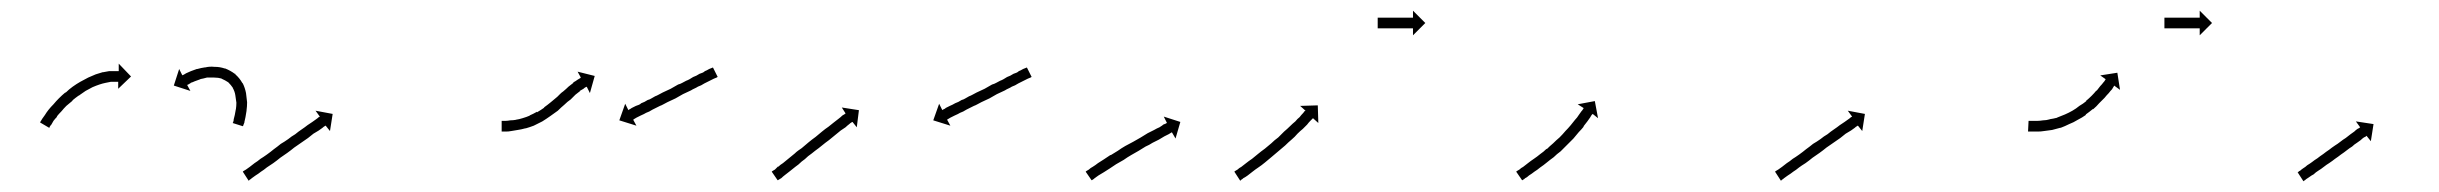

<svg xmlns="http://www.w3.org/2000/svg" viewBox="-20 -403 4560 359"><path d="M56 -176Q56 -176 56 -176Q56 -176 56 -176Q56 -176 56 -176Q56 -176 56 -176Q57 -178 59 -181Q59 -181 59 -181Q59 -181 59 -181Q59 -181 59 -181Q59 -181 59 -181Q61 -184 64 -188Q64 -188 64 -188Q64 -188 64 -188Q64 -188 64 -188Q64 -188 64 -188Q67 -193 71 -198Q71 -198 71 -198Q71 -198 71 -198Q71 -198 71 -198Q71 -198 71 -198Q75 -203 80 -208Q80 -208 80 -208Q80 -208 80 -208Q80 -208 80 -208Q80 -208 80 -208Q85 -214 90 -219Q90 -219 90 -219Q90 -219 90 -219Q90 -219 90 -219Q90 -219 90 -219Q96 -225 102 -230Q102 -230 102.5 -230Q103 -230 103 -230Q103 -230 103 -230Q103 -230 103 -230Q109 -236 116 -241Q116 -241 116 -241Q116 -241 116 -241Q116 -241 116 -241Q116 -241 116 -241Q123 -246 130 -250Q130 -250 130 -250Q130 -250 130 -250Q130 -250 130 -250Q130 -250 130 -250Q137 -254 145 -258Q145 -258 145 -258Q145 -258 145 -258Q145 -258 145 -258Q145 -258 145 -258Q152 -261 159 -264Q159 -264 159 -264Q159 -264 159 -264Q159 -264 159 -264Q159 -264 159 -264Q166 -266 172 -268Q172 -268 172.5 -268Q173 -268 173 -268Q173 -268 173 -268Q173 -268 173 -268Q179 -269 184 -270Q184 -270 184 -270Q184 -270 184 -270Q184 -270 184.5 -270Q185 -270 185 -270Q189 -270 193 -270Q193 -270 193.5 -270Q194 -270 194 -270Q194 -270 194 -270Q194 -270 194 -270Q197 -270 199 -270Q199 -270 199 -270Q199 -270 199 -270Q200 -270 200 -270Q200 -270 200 -270Q201 -270 202 -270V-284L225 -260L201 -237V-250Q200 -250 199 -250Q199 -250 199 -250Q199 -250 199 -250Q199 -250 199 -250Q199 -250 199 -250Q197 -250 194 -250Q194 -250 194 -250Q194 -250 194 -250Q194 -250 194 -250Q194 -250 194 -250Q191 -250 187 -250Q187 -250 187 -250Q187 -250 187 -250Q187 -250 187 -250Q187 -250 187 -250Q182 -249 177 -248Q177 -248 177 -248Q177 -248 177 -248Q177 -248 177 -248Q177 -248 177 -248Q172 -247 166 -245Q166 -245 166 -245Q166 -245 166 -245Q166 -245 166 -245Q166 -245 166 -245Q160 -243 153 -240Q153 -240 153 -240Q153 -240 153 -240Q153 -240 153 -240Q153 -240 153 -240Q147 -237 140 -233Q140 -233 140 -233Q140 -233 140 -233Q140 -233 140 -233Q140 -233 140 -233Q134 -229 127 -224Q127 -224 127.5 -224Q128 -224 128 -224Q128 -224 128 -224.5Q128 -225 128 -225Q121 -220 115 -215Q115 -215 115 -215Q115 -215 115 -215Q115 -215 115.5 -215Q116 -215 116 -215Q110 -210 104 -205Q104 -205 104 -205Q104 -205 104 -205Q104 -205 104 -205Q104 -205 104 -205Q99 -200 95 -195Q95 -195 95 -195Q95 -195 95 -195Q95 -195 95 -195Q95 -195 95 -195Q90 -190 86 -185Q86 -185 86 -185Q86 -185 86 -185Q86 -185 86.5 -185Q87 -185 87 -185Q83 -181 80 -177Q80 -177 80 -177Q80 -177 80 -177Q80 -177 80 -177Q80 -177 80 -177Q78 -173 76 -170Q76 -170 76 -170Q76 -170 76 -170Q76 -170 76 -170Q76 -170 76 -170Q74 -168 73 -166Q73 -166 73 -166Q73 -166 73 -166Q73 -166 73 -166Q73 -166 73 -166Q73 -165 72 -164L55 -174Q55 -175 56 -176ZM416 -175Q416 -175 416 -175Q416 -175 416 -175Q416 -175 416 -175Q416 -175 416 -175Q417 -177 417 -180Q417 -180 417 -180Q417 -180 417 -180Q417 -180 417 -180Q417 -180 417 -180Q418 -184 419 -188Q419 -188 419 -188Q419 -188 419 -188Q419 -188 419 -188Q419 -188 419 -188Q420 -193 421 -199Q421 -199 421 -199Q421 -199 421 -199Q421 -199 421 -198.5Q421 -198 421 -198Q422 -205 422 -211Q422 -211 422 -211Q422 -211 422 -211Q422 -211 422 -211Q422 -211 422 -211Q421 -218 420 -225Q420 -225 420 -225Q420 -225 420 -225Q420 -225 420 -225Q420 -225 420 -225Q419 -232 415 -239Q415 -239 416 -238Q416 -238 416 -238Q416 -238 416 -238Q412 -244 406 -250Q406 -250 407 -249Q407 -249 407 -249Q401 -253 394 -256Q394 -256 394 -256Q394 -256 394 -256Q395 -256 395 -256Q395 -256 395 -256Q388 -258 380 -258Q380 -258 380 -258Q380 -258 380 -258Q380 -258 380.5 -258Q381 -258 381 -258Q373 -258 366 -258Q366 -258 366.5 -258Q367 -258 367 -258Q367 -258 367 -258Q367 -258 367 -258Q360 -256 354 -255Q354 -255 354 -255Q354 -255 354 -255Q354 -255 354.5 -255Q355 -255 355 -255Q349 -253 344 -251Q344 -251 344 -251Q344 -251 344 -251Q344 -251 344 -251Q344 -251 344 -251Q340 -249 336 -248Q336 -248 336 -248Q336 -248 336 -248Q337 -248 337 -248Q337 -248 337 -248Q334 -246 332 -245Q332 -245 332 -245Q332 -245 332 -245Q332 -245 332 -245Q332 -245 332 -245Q331 -245 330 -244L336 -233L305 -243L315 -274L321 -262Q322 -263 322 -263Q322 -263 322.5 -263Q323 -263 323 -263Q323 -263 323 -263Q323 -263 323 -263Q325 -264 328 -266Q328 -266 328 -266Q328 -266 328 -266Q328 -266 328 -266Q328 -266 328 -266Q332 -268 337 -270Q337 -270 337 -270Q337 -270 337 -270Q337 -270 337 -270Q337 -270 337 -270Q342 -272 348 -274Q348 -274 348 -274Q348 -274 349 -274Q349 -274 349 -274Q349 -274 349 -274Q356 -276 363 -277Q363 -277 363 -277Q363 -277 363 -277Q363 -277 363.5 -277Q364 -277 364 -277Q372 -279 381 -278Q381 -278 381 -278Q381 -278 381 -278Q381 -278 381.5 -278Q382 -278 382 -278Q391 -278 400 -275Q400 -275 400 -275Q400 -275 401 -275Q401 -275 401 -275Q401 -275 401 -275Q411 -271 419 -265Q419 -265 420 -265Q420 -264 420 -264Q428 -257 433 -248Q433 -248 433 -248Q433 -248 433 -248Q434 -247 434 -247Q438 -239 440 -229Q440 -229 440 -229Q440 -229 440 -229Q440 -229 440 -229Q440 -229 440 -229Q441 -220 442 -212Q442 -212 442 -212Q442 -212 442 -211Q442 -211 442 -211Q442 -211 442 -211Q442 -204 441 -197Q441 -197 441 -196.5Q441 -196 441 -196Q441 -196 441 -196Q441 -196 441 -196Q440 -190 439 -184Q439 -184 439 -184Q439 -184 439 -184Q439 -184 439 -184Q439 -184 439 -184Q438 -179 437 -175Q437 -175 437 -175Q437 -175 437 -175Q437 -175 437 -174.5Q437 -174 437 -174Q436 -171 435 -169Q435 -169 435 -169Q435 -169 435 -169Q435 -169 435 -169Q435 -169 435 -169Q435 -168 434 -167L415 -173Q416 -174 416 -175Z M435 -83Q437 -84 440 -86Q443 -88 447 -91Q451 -94 456 -98Q461 -101 467 -106Q472 -109 479 -114Q486 -119 492 -124Q499 -129 505 -134Q512 -138 519 -143Q525 -148 532 -152Q538 -157 544 -161Q550 -165 555 -169Q560 -172 564 -175Q568 -178 571 -180Q574 -182 576 -184Q577 -184 578 -185L570 -196L602 -190L597 -158L589 -168Q588 -168 587 -167Q585 -166 583 -164Q580 -162 576 -159Q571 -156 566 -153Q561 -149 556 -145Q550 -141 543 -136Q537 -132 530 -127Q524 -122 517 -117Q511 -113 504 -108Q498 -103 491 -98Q483 -93 479 -90Q473 -85 468 -82Q463 -78 458 -75Q454 -72 451 -70Q449 -68 447 -67Q446 -66 445 -65L434 -82Q434 -82 435 -83Z M920 -177Q920 -177 920 -177Q920 -177 920 -177Q920 -177 920 -177Q920 -177 920 -177Q922 -177 925 -177Q925 -177 925 -177Q925 -177 925 -177Q925 -177 925 -177Q925 -177 925 -177Q929 -177 934 -178Q934 -178 934 -178Q934 -178 934 -178Q934 -178 934 -178Q934 -178 934 -178Q939 -178 945 -179Q945 -179 945 -179Q945 -179 944 -179Q944 -179 944 -179Q944 -179 944 -179Q951 -180 957 -182Q957 -182 957 -182Q957 -182 957 -182Q957 -182 957 -182Q957 -182 957 -182Q964 -184 971 -187Q971 -187 970.5 -187Q970 -187 970 -187Q970 -187 970 -187Q970 -187 970 -187Q977 -190 984 -194Q984 -194 984 -194Q984 -194 984 -193Q984 -193 984 -193Q984 -193 984 -193Q991 -197 998 -202Q998 -202 998 -202Q998 -202 998 -202Q997 -202 997 -202Q997 -202 997 -202Q1004 -207 1010 -212Q1010 -212 1010 -212Q1010 -212 1010 -212Q1010 -212 1010 -212Q1010 -212 1010 -212Q1016 -217 1022 -222Q1022 -222 1022 -222Q1022 -222 1022 -222Q1022 -222 1022 -222Q1022 -222 1022 -222Q1025 -225 1027.5 -227.5Q1030 -230 1033 -232Q1039 -237 1043 -241Q1043 -241 1043 -241Q1043 -241 1043 -241Q1043 -241 1043 -241Q1043 -241 1043 -241Q1048 -245 1052 -248Q1052 -248 1052 -248Q1052 -248 1052 -249Q1052 -249 1052 -249Q1052 -249 1052 -249Q1056 -251 1060 -254Q1060 -254 1060 -254Q1060 -254 1060 -254Q1060 -254 1060 -254Q1060 -254 1060 -254Q1063 -256 1065 -257Q1065 -257 1065 -257Q1065 -257 1065 -257Q1065 -257 1065 -257Q1065 -257 1065 -257Q1066 -258 1066 -258L1060 -269L1092 -261L1083 -229L1077 -241Q1076 -240 1075 -240Q1075 -240 1075 -240Q1075 -240 1075 -240Q1075 -240 1075 -240Q1075 -240 1075 -240Q1073 -239 1071 -237Q1071 -237 1071 -237Q1071 -237 1071 -237Q1071 -237 1071 -237Q1071 -237 1071 -237Q1068 -235 1064 -233Q1064 -233 1064 -233Q1064 -233 1064 -233Q1065 -233 1065 -233Q1065 -233 1065 -233Q1061 -230 1056 -226Q1056 -226 1056 -226Q1056 -226 1056 -226Q1056 -226 1056 -226Q1056 -226 1056 -226Q1052 -222 1047 -217Q1044 -215 1041 -212.5Q1038 -210 1035 -207Q1035 -207 1035 -207Q1035 -207 1035 -207Q1035 -207 1035 -207Q1035 -207 1035 -207Q1029 -202 1023 -196Q1023 -196 1023 -196Q1023 -196 1023 -196Q1023 -196 1023 -196Q1023 -196 1023 -196Q1016 -191 1009 -186Q1009 -186 1009 -186Q1009 -186 1009 -186Q1009 -186 1009 -186Q1009 -186 1009 -186Q1002 -181 994 -176Q994 -176 994 -176Q994 -176 994 -176Q994 -176 994 -176Q994 -176 994 -176Q986 -172 978 -168Q978 -168 978 -168Q978 -168 978 -168Q978 -168 978 -168Q978 -168 978 -168Q970 -165 963 -163Q963 -163 962.5 -163Q962 -163 962 -163Q962 -163 962 -163Q962 -163 962 -163Q955 -161 948 -160Q948 -160 948 -160Q948 -160 948 -160Q948 -160 948 -160Q948 -160 948 -160Q942 -159 936 -158Q936 -158 936 -158Q936 -158 936 -158Q936 -158 936 -158Q936 -158 936 -158Q931 -157 926 -157Q926 -157 926 -157Q926 -157 926 -157Q926 -157 926 -157Q926 -157 926 -157Q923 -157 920 -157Q920 -157 920 -157Q920 -157 920 -157Q920 -157 920 -157Q920 -157 920 -157Q919 -157 918 -157V-177Q919 -177 920 -177ZM1320 -258Q1317 -257 1315 -256Q1313 -255 1311 -254Q1309 -253 1307 -252Q1301 -249 1297 -247Q1294 -245 1291 -243.5Q1288 -242 1285 -241Q1282 -239 1278.5 -237.5Q1275 -236 1272 -234Q1268 -232 1264.5 -230.5Q1261 -229 1257 -227Q1254 -225 1250 -223Q1246 -221 1243 -219Q1239 -217 1235.5 -215.5Q1232 -214 1228 -212Q1224 -210 1220.5 -208Q1217 -206 1214 -205Q1210 -203 1207 -201.5Q1204 -200 1200 -198Q1197 -196 1194 -194.5Q1191 -193 1188 -192Q1185 -190 1178 -187Q1176 -186 1174 -185Q1172 -184 1170 -183Q1168 -182 1165 -180Q1165 -180 1164 -179L1170 -168L1138 -178L1149 -209L1155 -197Q1156 -198 1156 -198Q1160 -200 1161 -201Q1163 -202 1165 -203Q1167 -204 1169 -205Q1172 -206 1174.5 -207Q1177 -208 1179 -210Q1182 -211 1185 -212.5Q1188 -214 1191 -216Q1195 -217 1198 -219Q1201 -221 1205 -223Q1208 -224 1211.5 -226Q1215 -228 1219 -230Q1223 -232 1226.5 -233.5Q1230 -235 1234 -237Q1237 -239 1241 -241Q1245 -243 1248 -245Q1252 -246 1255.5 -248Q1259 -250 1263 -252Q1266 -253 1269.5 -255Q1273 -257 1276 -259Q1279 -260 1282 -261.5Q1285 -263 1288 -265Q1291 -266 1293.5 -267Q1296 -268 1298 -270Q1301 -271 1306 -274Q1309 -275 1311 -276Q1312 -276 1313 -277L1322 -259Q1321 -259 1320 -258Z M1424 -83Q1424 -83 1424 -83Q1424 -83 1424 -83Q1424 -83 1424 -83Q1424 -83 1424 -83Q1426 -84 1429 -86Q1429 -86 1429 -86Q1429 -86 1429 -86Q1429 -86 1429 -86Q1429 -86 1429 -86Q1432 -89 1435 -92V-91Q1439 -95 1444 -98Q1449 -102 1455 -107Q1460 -111 1466 -116Q1469 -119 1472.5 -121.5Q1476 -124 1479 -126Q1486 -132 1492 -137Q1498 -142 1505 -147Q1511 -152 1517 -157Q1523 -162 1529 -166Q1534 -170 1539 -174Q1544 -178 1548 -181Q1552 -184 1555 -187Q1558 -189 1560 -190Q1561 -191 1561 -191L1554 -202L1586 -197L1582 -165L1574 -175Q1573 -175 1572 -174Q1570 -173 1568 -171Q1564 -168 1561 -165Q1556 -162 1552 -159Q1547 -155 1541 -150Q1536 -146 1530 -141Q1523 -136 1517 -131Q1511 -126 1504 -121Q1498 -116 1491 -111Q1488 -108 1485 -105.5Q1482 -103 1479 -101Q1473 -95 1467 -91Q1462 -87 1457 -83Q1452 -79 1448 -76Q1444 -73 1441 -70Q1441 -70 1441 -70Q1441 -70 1441 -70Q1441 -70 1441 -70Q1441 -70 1441 -70Q1438 -68 1436 -67Q1436 -67 1436 -67Q1436 -67 1436 -67Q1436 -67 1436 -67Q1436 -67 1436 -67Q1435 -66 1434 -66L1423 -82Q1423 -82 1424 -83ZM1907 -258Q1904 -257 1902 -256Q1900 -255 1898 -254Q1896 -253 1894 -252Q1888 -249 1884 -247Q1881 -245 1878 -243.5Q1875 -242 1872 -241Q1869 -239 1865.5 -237.5Q1862 -236 1859 -234Q1855 -232 1851.5 -230.5Q1848 -229 1844 -227Q1841 -225 1837 -223Q1833 -221 1830 -219Q1826 -217 1822.5 -215.5Q1819 -214 1815 -212Q1811 -210 1807.5 -208Q1804 -206 1801 -205Q1797 -203 1794 -201.5Q1791 -200 1787 -198Q1784 -196 1781 -194.5Q1778 -193 1775 -192Q1772 -190 1765 -187Q1763 -186 1761 -185Q1759 -184 1757 -183Q1754 -181 1752 -180Q1751 -180 1751 -179L1757 -168L1725 -178L1736 -209L1742 -197Q1743 -198 1743 -198Q1748 -200 1748 -201Q1750 -202 1752 -203Q1754 -204 1756 -205Q1761 -207 1766 -210Q1769 -211 1772 -212.5Q1775 -214 1778 -216Q1782 -217 1785 -219Q1788 -221 1792 -223Q1795 -224 1798.5 -226Q1802 -228 1806 -230Q1810 -232 1813.5 -233.5Q1817 -235 1821 -237Q1824 -239 1828 -241Q1832 -243 1835 -245Q1839 -246 1842.5 -248Q1846 -250 1850 -252Q1853 -253 1856.5 -255Q1860 -257 1863 -259Q1866 -260 1869 -261.5Q1872 -263 1875 -265Q1878 -266 1880.5 -267Q1883 -268 1885 -270Q1888 -271 1893 -274Q1896 -275 1898 -276Q1899 -276 1900 -277L1909 -259Q1908 -259 1907 -258Z M2011 -83Q2013 -84 2016 -86Q2019 -89 2023 -91Q2028 -94 2033 -98Q2038 -101 2044 -105Q2050 -109 2056 -113H2057Q2063 -117 2070 -121Q2077 -126 2084 -130Q2092 -134 2099 -138Q2106 -142 2113 -146Q2119 -150 2126 -154Q2132 -157 2138 -160Q2143 -163 2148 -165Q2149 -166 2151 -167Q2153 -168 2155 -170Q2158 -171 2160 -172Q2161 -173 2162 -173L2156 -185L2187 -175L2178 -144L2171 -156Q2171 -155 2170 -155Q2168 -154 2165 -152Q2163 -151 2161 -150Q2159 -149 2157 -148Q2152 -145 2147 -142Q2141 -139 2135 -136Q2129 -132 2122 -129Q2116 -125 2109 -121Q2102 -117 2095 -113Q2088 -109 2081 -104Q2074 -100 2067 -96Q2061 -92 2055 -88Q2049 -84 2044 -81Q2039 -78 2034 -75Q2030 -72 2027 -70Q2025 -68 2023 -67Q2022 -66 2021 -66L2010 -82Q2010 -82 2011 -83Z M2289 -83Q2291 -84 2294 -86Q2297 -89 2301 -91Q2305 -94 2310 -98Q2315 -102 2321 -106Q2321 -106 2321 -106Q2321 -106 2321 -106Q2321 -106 2321 -106Q2321 -106 2321 -106Q2326 -110 2332 -115Q2332 -115 2332 -115Q2332 -115 2332 -115Q2332 -115 2332 -115Q2332 -115 2332 -115Q2338 -120 2345 -125Q2345 -125 2345 -125Q2345 -125 2345 -125Q2345 -125 2345 -125Q2345 -125 2345 -125Q2351 -130 2357 -135Q2357 -135 2357 -135Q2357 -135 2357 -135Q2357 -135 2357 -135Q2357 -135 2357 -135Q2363 -141 2370 -146Q2370 -146 2370 -146Q2370 -146 2370 -146Q2370 -146 2370 -146Q2370 -146 2370 -146Q2376 -152 2381 -157Q2381 -157 2381 -157Q2381 -157 2381 -157Q2381 -157 2381 -157Q2381 -157 2381 -157Q2387 -162 2392 -167Q2392 -167 2392 -167Q2392 -167 2392 -167Q2392 -167 2392 -167Q2392 -167 2392 -167Q2397 -172 2402 -176Q2406 -181 2410 -184Q2413 -188 2416 -191Q2418 -193 2419 -195Q2420 -195 2421 -196L2411 -205L2444 -206L2445 -173L2435 -182Q2435 -182 2434 -181Q2432 -179 2430 -177Q2427 -174 2424 -170Q2420 -166 2416 -162Q2411 -158 2406 -153Q2406 -153 2406 -153Q2406 -153 2406 -153Q2406 -153 2406 -153Q2406 -153 2406 -153Q2401 -147 2395 -142Q2395 -142 2395 -142Q2395 -142 2395 -142Q2395 -142 2395 -142Q2395 -142 2395 -142Q2389 -137 2383 -131Q2383 -131 2383 -131Q2383 -131 2383 -131Q2383 -131 2383 -131Q2383 -131 2383 -131Q2377 -126 2370 -120Q2370 -120 2370 -120Q2370 -120 2370 -120Q2370 -120 2370 -120Q2370 -120 2370 -120Q2364 -115 2357 -109Q2357 -109 2357 -109Q2357 -109 2357 -109Q2357 -109 2357 -109Q2357 -109 2357 -109Q2351 -104 2345 -99Q2345 -99 2345 -99Q2345 -99 2345 -99Q2345 -99 2345 -99Q2345 -99 2345 -99Q2339 -94 2333 -90Q2333 -90 2333 -90Q2333 -90 2333 -90Q2333 -90 2333 -90Q2333 -90 2333 -90Q2327 -86 2322 -82Q2317 -78 2313 -75Q2309 -72 2305 -70Q2303 -68 2301 -67Q2300 -66 2299 -65L2288 -82Q2288 -82 2289 -83ZM2557 -370Q2557 -370 2557.5 -370Q2558 -370 2559 -370Q2560 -370 2560.5 -370Q2561 -370 2562 -370Q2563 -370 2564 -370Q2565 -370 2566 -370Q2568 -370 2569 -370Q2570 -370 2571 -370Q2573 -370 2574 -370Q2575 -370 2577 -370Q2578 -370 2579.5 -370Q2581 -370 2583 -370Q2584 -370 2585.5 -370Q2587 -370 2589 -370Q2591 -370 2592.5 -370Q2594 -370 2595 -370Q2597 -370 2598.5 -370Q2600 -370 2601 -370Q2603 -370 2604 -370Q2605 -370 2607 -370Q2608 -370 2609 -370Q2610 -370 2612 -370Q2613 -370 2614 -370Q2615 -370 2616 -370Q2617 -370 2617.5 -370Q2618 -370 2619 -370Q2620 -370 2620.5 -370Q2621 -370 2621 -370Q2621 -370 2621.5 -370Q2622 -370 2622 -370V-383L2645 -360L2622 -337V-350Q2622 -350 2621.5 -350Q2621 -350 2621 -350Q2621 -350 2620.5 -350Q2620 -350 2619 -350Q2618 -350 2617.5 -350Q2617 -350 2616 -350Q2615 -350 2614 -350Q2613 -350 2612 -350Q2610 -350 2609 -350Q2608 -350 2607 -350Q2605 -350 2604 -350Q2603 -350 2601 -350Q2600 -350 2598.5 -350Q2597 -350 2595 -350Q2594 -350 2592.5 -350Q2591 -350 2589 -350Q2587 -350 2585.5 -350Q2584 -350 2583 -350Q2581 -350 2579.5 -350Q2578 -350 2577 -350Q2575 -350 2574 -350Q2573 -350 2571 -350Q2570 -350 2569 -350Q2568 -350 2566 -350Q2565 -350 2564 -350Q2563 -350 2562 -350Q2561 -350 2560.5 -350Q2560 -350 2559 -350Q2558 -350 2557.5 -350Q2557 -350 2557 -350Q2557 -350 2556.5 -350Q2556 -350 2556 -350V-370Q2556 -370 2556.5 -370Q2557 -370 2557 -370Z M2816 -83Q2818 -84 2821 -86Q2824 -89 2828 -91Q2832 -94 2837 -98Q2842 -102 2848 -106Q2848 -106 2848 -106Q2848 -106 2848 -106Q2848 -106 2848 -106Q2848 -106 2848 -106Q2854 -110 2860 -115Q2860 -115 2860 -115Q2860 -115 2860 -115Q2860 -115 2860 -115Q2860 -115 2860 -115Q2866 -119 2872 -125Q2872 -125 2872 -125Q2872 -125 2872 -124Q2872 -124 2872 -124Q2872 -124 2872 -124Q2878 -130 2884 -135Q2884 -135 2884 -135Q2884 -135 2884 -135Q2884 -135 2884 -135Q2884 -135 2884 -135Q2890 -141 2896 -146Q2896 -146 2896 -146Q2896 -146 2896 -146Q2896 -146 2896 -146Q2896 -146 2896 -146Q2902 -152 2907 -158Q2907 -158 2907 -158Q2907 -158 2907 -158Q2907 -158 2907 -158Q2907 -158 2907 -158Q2912 -163 2917 -169Q2917 -169 2917 -169Q2917 -169 2917 -169Q2917 -169 2917 -169Q2917 -169 2917 -169Q2921 -174 2925 -179Q2925 -179 2925 -179Q2925 -179 2925 -179Q2925 -179 2925 -179Q2925 -179 2925 -179Q2929 -183 2932 -188Q2932 -188 2932 -188Q2932 -188 2932 -188Q2932 -188 2932 -188Q2932 -188 2932 -188Q2934 -191 2937 -195Q2937 -195 2937 -195Q2937 -195 2937 -195Q2937 -195 2937 -195Q2937 -195 2937 -195Q2939 -197 2940 -199Q2941 -200 2941 -201L2930 -208L2962 -214L2968 -182L2958 -190Q2957 -189 2956 -188Q2955 -186 2953 -183Q2953 -183 2953 -183Q2953 -183 2953 -183Q2953 -183 2953 -183Q2953 -183 2953 -183Q2951 -180 2948 -176Q2948 -176 2948 -176Q2948 -176 2948 -176Q2948 -176 2948 -176Q2948 -176 2948 -176Q2944 -171 2941 -167Q2941 -167 2941 -167Q2941 -167 2941 -167Q2941 -166 2941 -166Q2941 -166 2941 -166Q2937 -161 2932 -156Q2932 -156 2932 -156Q2932 -156 2932 -156Q2932 -156 2932 -156Q2932 -156 2932 -156Q2927 -150 2922 -144Q2922 -144 2922 -144Q2922 -144 2922 -144Q2922 -144 2922 -144Q2922 -144 2922 -144Q2916 -138 2910 -132Q2910 -132 2910 -132Q2910 -132 2910 -132Q2910 -132 2910 -132Q2910 -132 2910 -132Q2904 -126 2898 -120Q2898 -120 2898 -120Q2898 -120 2898 -120Q2898 -120 2898 -120Q2898 -120 2898 -120Q2891 -115 2885 -109Q2885 -109 2885 -109Q2885 -109 2885 -109Q2885 -109 2885 -109Q2885 -109 2885 -109Q2878 -104 2872 -99Q2872 -99 2872 -99Q2872 -99 2872 -99Q2872 -99 2872 -99Q2872 -99 2872 -99Q2866 -94 2860 -90Q2860 -90 2860 -90Q2860 -90 2860 -90Q2860 -90 2860 -90Q2860 -90 2860 -90Q2854 -85 2849 -82Q2844 -78 2839 -75Q2836 -72 2832 -70Q2830 -68 2828 -67Q2827 -66 2826 -66L2815 -82Q2815 -82 2816 -83Z M3300 -83Q3302 -84 3305 -86Q3308 -88 3312 -91Q3316 -94 3321 -98Q3326 -101 3332 -106Q3337 -109 3344 -114Q3351 -119 3357 -124Q3364 -129 3370 -134Q3377 -138 3384 -143Q3390 -148 3397 -152Q3403 -157 3409 -161Q3415 -165 3420 -169Q3425 -172 3429 -175Q3433 -178 3436 -180Q3439 -182 3441 -184Q3442 -184 3443 -185L3435 -196L3467 -190L3462 -158L3454 -168Q3453 -168 3452 -167Q3450 -166 3448 -164Q3445 -162 3441 -159Q3436 -156 3431 -153Q3426 -149 3421 -145Q3415 -141 3408 -136Q3402 -132 3395 -127Q3389 -122 3382 -117Q3376 -113 3369 -108Q3363 -103 3356 -98Q3348 -93 3344 -90Q3338 -85 3333 -82Q3328 -78 3323 -75Q3319 -72 3316 -70Q3314 -68 3312 -67Q3311 -66 3310 -65L3299 -82Q3299 -82 3300 -83Z M3775 -177Q3775 -177 3775 -177Q3775 -177 3775 -177Q3775 -177 3775 -177Q3775 -177 3775 -177Q3777 -177 3781 -177Q3781 -177 3781 -177Q3781 -177 3781 -177Q3781 -177 3781 -177Q3781 -177 3781 -177Q3785 -177 3789 -177Q3789 -177 3789 -177Q3789 -177 3789 -177Q3789 -177 3789 -177Q3789 -177 3789 -177Q3794 -177 3800 -178Q3800 -178 3800 -178Q3800 -178 3800 -178Q3800 -178 3800 -178Q3800 -178 3800 -178Q3806 -178 3813 -180Q3813 -180 3813 -180Q3813 -180 3813 -180Q3813 -180 3812.5 -180Q3812 -180 3812 -180Q3819 -181 3827 -183Q3827 -183 3827 -183Q3827 -183 3826 -183Q3826 -183 3826 -183Q3826 -183 3826 -183Q3834 -186 3841 -189Q3841 -189 3841 -189Q3841 -189 3841 -189Q3841 -189 3841 -189Q3841 -189 3841 -189Q3848 -192 3855 -196Q3855 -196 3855 -196Q3855 -196 3855 -196Q3855 -196 3855 -196Q3855 -196 3855 -196Q3862 -200 3868 -205Q3868 -205 3868 -205Q3868 -205 3868 -205Q3868 -205 3868 -205Q3868 -205 3868 -205Q3875 -209 3881 -214Q3881 -214 3881 -214Q3881 -214 3880 -214Q3880 -214 3880 -214Q3880 -214 3880 -214Q3886 -219 3891 -224Q3891 -224 3891 -224Q3891 -224 3891 -224Q3891 -224 3891 -224Q3891 -224 3891 -224Q3896 -229 3900 -234Q3900 -234 3900 -234Q3900 -234 3900 -234Q3900 -234 3900 -233.5Q3900 -233 3900 -233Q3904 -238 3907 -242Q3907 -242 3907 -242Q3907 -242 3907 -242Q3907 -242 3907 -242Q3907 -242 3907 -242Q3910 -245 3913 -249Q3913 -249 3913 -249Q3913 -249 3913 -249Q3913 -249 3913 -249Q3913 -249 3913 -249Q3915 -251 3916 -253Q3917 -254 3917 -255L3907 -262L3939 -267L3944 -235L3933 -243Q3933 -242 3932 -241Q3931 -239 3929 -236Q3929 -236 3929 -236Q3929 -236 3929 -236Q3929 -236 3929 -236Q3929 -236 3929 -236Q3926 -233 3923 -229Q3923 -229 3923 -229Q3923 -229 3923 -229Q3923 -229 3923 -229Q3923 -229 3923 -229Q3919 -225 3915 -220Q3915 -220 3915 -220Q3915 -220 3915 -220Q3915 -220 3915 -220Q3915 -220 3915 -220Q3910 -215 3905 -210Q3905 -210 3905 -210Q3905 -210 3905 -210Q3905 -210 3905 -210Q3905 -210 3905 -210Q3900 -204 3894 -199Q3894 -199 3893.5 -199Q3893 -199 3893 -199Q3893 -199 3893 -199Q3893 -199 3893 -199Q3887 -194 3880 -189Q3880 -189 3880 -189Q3880 -189 3880 -189Q3880 -188 3880 -188Q3880 -188 3880 -188Q3873 -183 3865 -179Q3865 -179 3865 -179Q3865 -179 3865 -179Q3865 -179 3865 -179Q3865 -179 3865 -179Q3857 -174 3849 -171Q3849 -171 3849 -171Q3849 -171 3849 -171Q3849 -171 3849 -171Q3849 -171 3849 -171Q3841 -167 3833 -164Q3833 -164 3833 -164Q3833 -164 3833 -164Q3832 -164 3832 -164Q3832 -164 3832 -164Q3825 -162 3817 -160Q3817 -160 3817 -160Q3817 -160 3817 -160Q3817 -160 3817 -160Q3817 -160 3817 -160Q3809 -159 3802 -158Q3802 -158 3802 -158Q3802 -158 3802 -158Q3802 -158 3802 -158Q3802 -158 3802 -158Q3796 -157 3790 -157Q3790 -157 3790 -157Q3790 -157 3790 -157Q3790 -157 3790 -157Q3790 -157 3790 -157Q3785 -157 3781 -157Q3781 -157 3781 -157Q3781 -157 3781 -157Q3781 -157 3781 -157Q3781 -157 3781 -157Q3777 -157 3775 -157Q3775 -157 3775 -157Q3775 -157 3775 -157Q3775 -157 3775 -157Q3775 -157 3775 -157Q3773 -157 3772 -157L3773 -177Q3774 -177 3775 -177ZM4028 -370Q4028 -370 4028.5 -370Q4029 -370 4030 -370Q4031 -370 4031.5 -370Q4032 -370 4033 -370Q4034 -370 4035 -370Q4036 -370 4037 -370Q4039 -370 4040 -370Q4041 -370 4042 -370Q4044 -370 4045 -370Q4046 -370 4048 -370Q4049 -370 4050.5 -370Q4052 -370 4054 -370Q4055 -370 4056.5 -370Q4058 -370 4060 -370Q4062 -370 4063.5 -370Q4065 -370 4066 -370Q4068 -370 4069.5 -370Q4071 -370 4072 -370Q4074 -370 4075 -370Q4076 -370 4078 -370Q4079 -370 4080 -370Q4081 -370 4083 -370Q4084 -370 4085 -370Q4086 -370 4087 -370Q4088 -370 4088.5 -370Q4089 -370 4090 -370Q4091 -370 4091.5 -370Q4092 -370 4092 -370Q4092 -370 4092.5 -370Q4093 -370 4093 -370V-383L4116 -360L4093 -337V-350Q4093 -350 4092.5 -350Q4092 -350 4092 -350Q4092 -350 4091.5 -350Q4091 -350 4090 -350Q4089 -350 4088.5 -350Q4088 -350 4087 -350Q4086 -350 4085 -350Q4084 -350 4083 -350Q4081 -350 4080 -350Q4079 -350 4078 -350Q4076 -350 4075 -350Q4074 -350 4072 -350Q4071 -350 4069.5 -350Q4068 -350 4066 -350Q4065 -350 4063.5 -350Q4062 -350 4060 -350Q4058 -350 4056.5 -350Q4055 -350 4054 -350Q4052 -350 4050.5 -350Q4049 -350 4048 -350Q4046 -350 4045 -350Q4044 -350 4042 -350Q4041 -350 4040 -350Q4039 -350 4037 -350Q4036 -350 4035 -350Q4034 -350 4033 -350Q4032 -350 4031.5 -350Q4031 -350 4030 -350Q4029 -350 4028.5 -350Q4028 -350 4028 -350Q4028 -350 4027.5 -350Q4027 -350 4027 -350V-370Q4027 -370 4027.5 -370Q4028 -370 4028 -370Z M4277 -81Q4278 -83 4281 -84Q4283 -86 4286 -88Q4291 -91 4294 -94Q4299 -97 4303 -100Q4308 -104 4313 -107Q4318 -111 4324 -115Q4329 -119 4335 -123Q4340 -127 4346 -131Q4351 -134 4356 -138Q4361 -142 4366 -145Q4371 -149 4375 -152Q4379 -155 4382 -157Q4385 -160 4388 -162Q4390 -163 4392 -164Q4392 -165 4393 -165L4385 -176L4418 -171L4413 -139L4405 -149Q4404 -149 4404 -148Q4402 -147 4400 -146Q4397 -144 4394 -141Q4391 -139 4387 -136Q4382 -133 4378 -129Q4373 -126 4368 -122Q4363 -118 4357 -114Q4352 -110 4346 -106Q4341 -102 4335 -98Q4330 -95 4325 -91Q4320 -87 4315 -84Q4310 -81 4306 -77Q4302 -75 4298 -72Q4295 -70 4292 -68Q4290 -66 4288 -65Q4288 -65 4287 -64L4276 -81Q4276 -81 4277 -81Z"/></svg>

Font: FRB American Cursive Just Arrows Thin
Style: Italic
Weight: 100
Italic angle: -25°
Version: Version 2.0;Modular Font Editor K font №1